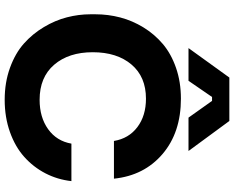

<svg xmlns="http://www.w3.org/2000/svg" viewBox="-112 -892 1023 840"><g transform="rotate(90 400.0 -472.5)"><path d="M334 -785.2H190.9L319.8 -963.9H509.8L641.1 -785.2H495.1L421.9 -888.2H404.8ZM43 -356V-377.9Q43 -433.6 56.9 -486.6Q70.8 -539.6 100.3 -587.9Q129.9 -636.2 172.6 -672.6Q215.3 -709 277.1 -730.5Q338.9 -752 412.1 -752Q560.1 -752 654.3 -671.6Q748.5 -591.3 762.2 -459H597.2Q586.4 -523.9 536.6 -561.5Q486.8 -599.1 412.1 -599.1Q316.4 -599.1 262.7 -535.6Q209 -472.2 209 -366.2Q209 -261.2 263.7 -197.5Q318.4 -133.8 417 -133.8Q493.7 -133.8 545.7 -171.1Q597.7 -208.5 608.9 -272.9H772.9Q766.1 -211.9 738.8 -159.2Q711.4 -106.4 667 -66.7Q622.6 -26.9 557.9 -3.9Q493.2 19 417 19Q340.8 19 277.1 -4.2Q213.4 -27.3 170.9 -65.2Q128.4 -103 98.9 -152.6Q69.3 -202.1 56.2 -253.4Q43 -304.7 43 -356Z"/></g></svg>

Font: Sora
Style: Bold
Weight: 700
Designer: Jonathan Barnbrook, Julián Moncada
Foundry: Barnbrook Fonts
Version: Version 2.000